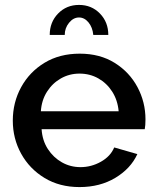

<svg xmlns="http://www.w3.org/2000/svg" viewBox="-20 -750 635 780"><path d="M303 10Q222 10 161 -27Q100 -64 66 -125.5Q32 -187 32 -260Q32 -334 66 -396Q100 -458 161 -495Q222 -532 304 -532Q386 -532 446 -494.5Q506 -457 538.5 -396Q571 -335 571 -265Q571 -240 568 -225H149Q152 -179 174.5 -144.5Q197 -110 231.5 -90.5Q266 -71 307 -71Q351 -71 390 -93Q429 -115 444 -151L538 -124Q511 -65 448.5 -27.5Q386 10 303 10ZM146 -298H462Q458 -343 436 -377.5Q414 -412 379.5 -431.5Q345 -451 303 -451Q262 -451 227.5 -431.5Q193 -412 171 -377.5Q149 -343 146 -298ZM301 -679Q278 -679 260.5 -657.5Q243 -636 243 -608H182Q182 -660 216 -695Q250 -730 301 -730Q352 -730 386 -695Q420 -660 420 -608H359Q356 -639 339.5 -659Q323 -679 301 -679Z"/></svg>

Font: Raleway SemiBold
Style: Regular
Weight: 600
Designer: Matt McInerney, Pablo Impallari, Rodrigo Fuenzalida
Foundry: Matt McInerney, Pablo Impallari, Rodrigo Fuenzalida
Version: Version 4.026